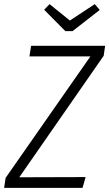

<svg xmlns="http://www.w3.org/2000/svg" viewBox="-27 -906 527 926"><path d="M-7 0 0 -48 409 -634H115L123 -685H480L473 -637L66 -51L386 -52L371 0ZM430 -886 454 -858 323 -756H288L186 -859L212 -886L310 -807Z"/></svg>

Font: Fira Sans Condensed Light
Style: Italic
Weight: 300
Width: 3
Italic angle: -8°
Designer: Carrois Corporate & Edenspiekermann AG
Foundry: Carrois Corporate GbR & Edenspiekermann AG
Version: Version 4.203